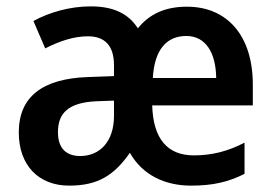

<svg xmlns="http://www.w3.org/2000/svg" viewBox="-20 -573 856 603"><path d="M567 -552C499 -552 449 -529 413 -484C383 -531 335 -553 265 -553C199 -553 134 -534 85 -507L122 -421C167 -444 212 -459 256 -459C308 -459 338 -431 338 -368V-334L256 -331C113 -326 39 -269 39 -157C39 -53 102 10 197 10C290 10 339 -24 388 -93C427 -24 497 10 580 10C650 10 698 -2 748 -27V-125C696 -98 646 -85 589 -85C505 -85 461 -138 458 -242H774V-308C774 -458 696 -552 567 -552ZM565 -460C627 -460 658 -406 659 -328H460C465 -418 504 -460 565 -460ZM283 -255 338 -257V-209C338 -128 293 -83 232 -83C189 -83 162 -106 162 -158C162 -218 195 -251 283 -255Z"/></svg>

Font: Noto Sans Arabic SemCond SemBd
Style: Regular
Weight: 600
Width: 4
Designer: Monotype Design Team, Nadine Chahine, Nizar Qandah and Khaled Hosny
Foundry: Monotype Imaging Inc.
Version: Version 2.012